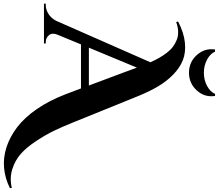

<svg xmlns="http://www.w3.org/2000/svg" viewBox="-120 -868 1176 1033"><g transform="rotate(90 468.5 -352.0)"><path d="M457.5 -920.4H468.8Q477.5 -864.7 439.2 -822.5Q400.9 -780.3 343.8 -780.3Q286.1 -780.3 248.3 -822.8Q210.4 -865.2 218.8 -920.4H230.5Q240.7 -895.5 272.5 -877.9Q304.2 -860.4 343.8 -860.4Q383.3 -860.4 415 -877.7Q446.8 -895 457.5 -920.4ZM963.4 172.9 964.8 183.1Q912.1 209.5 856.2 214.6Q800.3 219.7 744.1 201.4Q688 183.1 636.5 143.8Q585 104.5 539.3 38.3Q493.7 -27.8 460.4 -114.3L428.2 -199.2H191.4L139.2 -72.8Q127.4 -44.9 141.6 -27.3Q155.8 -9.8 177.7 -9.8H186.5V0H-27.8V-9.8H-19Q3.4 -9.8 26.1 -23.4Q48.8 -37.1 64 -64.5L287.6 -572.8Q275.9 -598.6 263.9 -619.6Q252 -640.6 236.8 -660.6Q221.7 -680.7 204.3 -693.6Q187 -706.5 166.7 -714.6Q146.5 -722.7 122.1 -721.9Q97.7 -721.2 70.8 -711.4L68.4 -721.7Q128.4 -752.9 181.6 -758.3Q234.9 -763.7 276.1 -747.3Q317.4 -731 353.8 -695.3Q390.1 -659.7 416.5 -615.2Q442.9 -570.8 466.8 -513.2L611.8 -155.3Q634.8 -98.1 656 -54Q677.2 -9.8 711.2 41.7Q745.1 93.3 780 124.3Q814.9 155.3 863 170.4Q911.1 185.5 963.4 172.9ZM209 -241.7H412.6L343.3 -426.8Q331.5 -458 316.4 -500Z"/></g></svg>

Font: Cinzel Decorative Bold
Style: Regular
Weight: 700
Designer: Natanael Gama
Version: Version 1.001;PS 001.001;hotconv 1.0.56;makeotf.lib2.0.21325